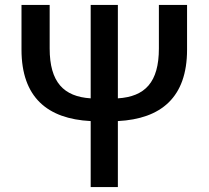

<svg xmlns="http://www.w3.org/2000/svg" viewBox="-20 -757 845 777"><path d="M347 0H457V-267C632 -276 737 -363 737 -556V-737H623V-561C623 -424 567 -366 457 -359V-737H347V-359C238 -366 181 -424 181 -561V-737H67V-556C67 -363 172 -276 347 -267Z"/></svg>

Font: Source Han Sans JP Medium
Style: Regular
Weight: 500
Designer: Ryoko NISHIZUKA 西塚涼子 (kana, bopomofo & ideographs); Paul D. Hunt (Latin, Greek & Cyrillic); Sandoll Communications 산돌커뮤니
Foundry: Adobe
Version: Version 2.002;hotconv 1.0.116;makeotfexe 2.5.65601